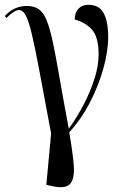

<svg xmlns="http://www.w3.org/2000/svg" viewBox="-31 -564 513 804"><path d="M186 215 163 210 183 -5Q153 -165 134 -267Q115 -369 101.5 -424.5Q88 -480 76 -501Q64 -522 48 -522Q30 -522 -4 -489L-11 -497Q28 -539 81 -539Q111 -539 130.5 -526Q150 -513 163.5 -481Q177 -449 189.5 -391Q202 -333 217.5 -243Q233 -153 257 -25Q291 -72 319.5 -126.5Q348 -181 365 -235.5Q382 -290 382 -335Q382 -409 354 -440Q326 -471 282 -482Q282 -511 297.5 -527.5Q313 -544 339 -544Q384 -544 403 -509Q422 -474 422 -409Q422 -349 401.5 -276Q381 -203 344.5 -133Q308 -63 259 -10Q274 76 278 130.5Q282 185 262 206.5Q242 228 186 215Z"/></svg>

Font: Noto Serif Display Condensed
Style: Regular
Weight: 400
Width: 3
Designer: Monotype Design Team
Foundry: Monotype Imaging Inc.
Version: Version 2.009